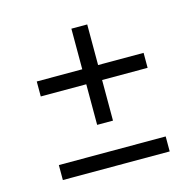

<svg xmlns="http://www.w3.org/2000/svg" viewBox="-79 -651 655 644"><g transform="rotate(-15 249.0 -328.5)"><path d="M222 -236V-377H64V-429H222V-570H277V-429H435V-377H277V-236ZM63 -87V-139H434V-87Z"/></g></svg>

Font: Bricolage Grotesque 12pt ExtraLight
Style: Regular
Weight: 200
Designer: Mathieu Triay
Foundry: Atelier Triay
Version: Version 1.001; ttfautohint (v1.8.4.7-5d5b);gftools[0.9.33.de